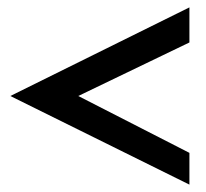

<svg xmlns="http://www.w3.org/2000/svg" viewBox="-20 -542 557 520"><path d="M8 -282 493 -42V-128L192 -282L493 -427V-522Z"/></svg>

Font: Charger Pro
Style: ExBdExt
Weight: 400
Designer: Jasper
Foundry: Cannot Into Space Fonts
Version: Version 1.09